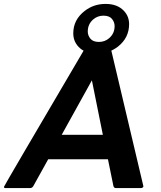

<svg xmlns="http://www.w3.org/2000/svg" viewBox="-48 -960 821 980"><path d="M670 0H544Q534 0 531 -10L503 -147H198L122 -10Q116 0 105 0H-19Q-28 0 -28 -6Q-28 -10 392 -724Q398 -734 408 -734H501Q512 -734 515 -724L684 -9Q682 0 670 0ZM477 -272 421 -550 267 -272ZM457 -746Q487 -746 509 -765Q537 -789 537 -827Q537 -847 523.5 -863.5Q510 -880 480 -880Q450 -880 428 -861Q400 -837 400 -799Q400 -779 413.5 -762.5Q427 -746 457 -746ZM446 -686Q385 -686 352 -722Q326 -750 326 -790Q326 -859 384 -904Q430 -940 491 -940Q552 -940 585 -904Q611 -876 611 -837Q611 -767 554 -722Q507 -686 446 -686Z"/></svg>

Font: YamahaIndonesia935. App
Style: Bold Italic
Weight: 700
Italic angle: -10°
Designer: Dalton Maag Ltd
Foundry: Dalton Maag Ltd
Version: Version 1.002; January 01, 2024; Regular/Italic